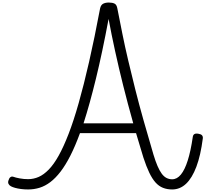

<svg xmlns="http://www.w3.org/2000/svg" viewBox="-20 -1473 1615 1510"><path d="M201 17Q171 17 145 13.5Q119 10 99 4.5Q79 -1 66 -8Q53 -15 47 -27Q41 -39 47 -55Q52 -73 62.5 -80Q73 -87 84 -83Q103 -76 135 -70Q167 -64 201 -64Q244 -64 284 -81.5Q324 -99 363.5 -139.5Q403 -180 441.5 -249Q480 -318 519.5 -420Q559 -522 599 -663Q639 -804 681 -988Q723 -1172 767 -1406Q773 -1434 791 -1443.5Q809 -1453 836 -1453Q864 -1453 881 -1444.5Q898 -1436 903 -1406Q922 -1309 942.5 -1207Q963 -1105 988.5 -997Q1014 -889 1043.5 -771.5Q1073 -654 1109 -526.5Q1145 -399 1187 -257Q1203 -204 1219 -167Q1235 -130 1252 -107Q1269 -84 1289.5 -73.5Q1310 -63 1334 -63Q1372 -63 1402.5 -100Q1433 -137 1456.5 -211Q1480 -285 1496 -395Q1498 -412 1509 -418.5Q1520 -425 1541 -421Q1561 -418 1569 -408.5Q1577 -399 1575 -384Q1558 -251 1524.5 -162Q1491 -73 1443.5 -28Q1396 17 1334 17Q1294 17 1261.5 4Q1229 -9 1203 -38Q1177 -67 1154 -115Q1131 -163 1108 -233Q1093 -283 1078.5 -331Q1064 -379 1050 -426H609Q572 -325 534 -250Q496 -175 456.5 -123.5Q417 -72 376 -41Q335 -10 291.5 3.5Q248 17 201 17ZM637 -503H1028Q984 -659 949 -799.5Q914 -940 885.5 -1070Q857 -1200 834 -1324Q784 -1057 734.5 -854.5Q685 -652 637 -503Z"/></svg>

Font: Playwrite ID
Style: Regular
Weight: 400
Designer: Veronika Burian, José Scaglione
Foundry: TypeTogether
Version: Version 1.002